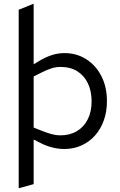

<svg xmlns="http://www.w3.org/2000/svg" viewBox="-20 -790 642 1027"><path d="M323 7Q291 7 257 -2Q223 -11 193 -27L138 -55L152 -111L202 -91Q232 -79 256 -72.5Q280 -66 302 -66Q353 -66 390.5 -88Q428 -110 449 -151Q470 -192 470 -248Q470 -302 450.5 -343.5Q431 -385 394 -408.5Q357 -432 303 -432Q280 -432 255.5 -424.5Q231 -417 200 -401L154 -378L140 -434L183 -460Q218 -482 253.5 -494Q289 -506 324 -506Q391 -506 442.5 -472.5Q494 -439 523 -381.5Q552 -324 552 -249Q552 -193 535.5 -146.5Q519 -100 488.5 -65.5Q458 -31 416 -12Q374 7 323 7ZM80 217V-738L160 -770V195Z"/></svg>

Font: REM Medium Light
Style: Regular
Weight: 300
Version: Version 1.005;gftools[0.9.28]